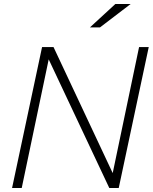

<svg xmlns="http://www.w3.org/2000/svg" viewBox="-20 -934 759 954"><path d="M40 0 189 -700H246L540 -74L671 -700H719L570 0H523L222 -639L88 0ZM427 -798 553 -914H629L477 -798Z"/></svg>

Font: Red Hat Text
Style: Italic
Weight: 300
Italic angle: -12°
Designer: Pentagram, MCKL
Foundry: Pentagram, MCKL
Version: Version 1.023